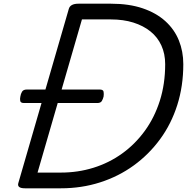

<svg xmlns="http://www.w3.org/2000/svg" viewBox="-20 -1018 1011 1038"><path d="M115 0Q71 0 79 -28L352 -970Q356 -984 369 -991Q382 -998 404 -998H580Q678 -998 751.5 -973Q825 -948 874 -903.5Q923 -859 947 -799.5Q971 -740 971 -671Q971 -553 938.5 -450.5Q906 -348 845.5 -265.5Q785 -183 703 -123.5Q621 -64 521 -32Q421 0 310 0ZM183 -85H310Q401 -85 485 -111Q569 -137 639.5 -187.5Q710 -238 762.5 -310Q815 -382 844 -473Q873 -564 873 -671Q873 -727 852.5 -772Q832 -817 793.5 -848Q755 -879 701 -896Q647 -913 579 -913H423ZM110 -461Q92 -461 89.5 -472Q87 -483 90 -496Q92 -510 99 -522Q106 -534 125 -534H519Q538 -534 540 -522Q542 -510 540 -496Q537 -483 530.5 -472Q524 -461 506 -461Z"/></svg>

Font: Playwrite AU QLD
Style: Regular
Weight: 400
Designer: Veronika Burian, José Scaglione
Foundry: TypeTogether
Version: Version 1.002